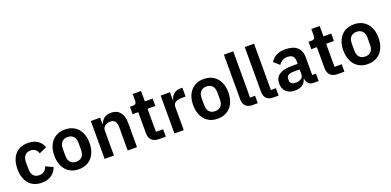

<svg xmlns="http://www.w3.org/2000/svg" viewBox="-2 -1607 5057 2486"><g transform="rotate(-20 2526.5 -364.0)"><path d="M280 12Q222 12 177 -7Q132 -26 101.5 -62Q71 -98 55 -148.5Q39 -199 39 -262Q39 -325 55 -375Q71 -425 101.5 -460.5Q132 -496 177 -515Q222 -534 280 -534Q359 -534 410.5 -499Q462 -464 485 -402L380 -355Q371 -388 346.5 -409.5Q322 -431 280 -431Q226 -431 199.5 -397Q173 -363 173 -308V-213Q173 -158 199.5 -124.5Q226 -91 280 -91Q326 -91 351 -114.5Q376 -138 390 -173L488 -126Q462 -57 409 -22.5Q356 12 280 12Z M789 12Q733 12 688.5 -7Q644 -26 612.5 -62Q581 -98 564 -148.5Q547 -199 547 -262Q547 -325 564 -375Q581 -425 612.5 -460.5Q644 -496 688.5 -515Q733 -534 789 -534Q845 -534 890 -515Q935 -496 966.5 -460.5Q998 -425 1015 -375Q1032 -325 1032 -262Q1032 -199 1015 -148.5Q998 -98 966.5 -62Q935 -26 890 -7Q845 12 789 12ZM789 -91Q840 -91 869 -122Q898 -153 898 -213V-310Q898 -369 869 -400Q840 -431 789 -431Q739 -431 710 -400Q681 -369 681 -310V-213Q681 -153 710 -122Q739 -91 789 -91Z M1145 0V-522H1273V-435H1278Q1294 -477 1328.5 -505.5Q1363 -534 1424 -534Q1505 -534 1548 -481Q1591 -428 1591 -330V0H1463V-317Q1463 -373 1443 -401Q1423 -429 1377 -429Q1357 -429 1338.5 -423.5Q1320 -418 1305.5 -407.5Q1291 -397 1282 -381.5Q1273 -366 1273 -345V0Z M1896 0Q1830 0 1795.5 -34.5Q1761 -69 1761 -133V-420H1684V-522H1724Q1753 -522 1763.5 -535.5Q1774 -549 1774 -576V-665H1889V-522H1996V-420H1889V-102H1988V0Z M2107 0V-522H2235V-414H2240Q2245 -435 2255.5 -454.5Q2266 -474 2283 -489Q2300 -504 2323.5 -513Q2347 -522 2378 -522H2406V-401H2366Q2301 -401 2268 -382Q2235 -363 2235 -320V0Z M2702 12Q2646 12 2601.5 -7Q2557 -26 2525.5 -62Q2494 -98 2477 -148.5Q2460 -199 2460 -262Q2460 -325 2477 -375Q2494 -425 2525.5 -460.5Q2557 -496 2601.5 -515Q2646 -534 2702 -534Q2758 -534 2803 -515Q2848 -496 2879.5 -460.5Q2911 -425 2928 -375Q2945 -325 2945 -262Q2945 -199 2928 -148.5Q2911 -98 2879.5 -62Q2848 -26 2803 -7Q2758 12 2702 12ZM2702 -91Q2753 -91 2782 -122Q2811 -153 2811 -213V-310Q2811 -369 2782 -400Q2753 -431 2702 -431Q2652 -431 2623 -400Q2594 -369 2594 -310V-213Q2594 -153 2623 -122Q2652 -91 2702 -91Z M3186 0Q3120 0 3089 -33Q3058 -66 3058 -126V-740H3186V-102H3255V0Z M3473 0Q3407 0 3376 -33Q3345 -66 3345 -126V-740H3473V-102H3542V0Z M4023 0Q3981 0 3956.5 -24.5Q3932 -49 3926 -90H3920Q3907 -39 3867 -13.5Q3827 12 3768 12Q3688 12 3645 -30Q3602 -72 3602 -142Q3602 -223 3660 -262.5Q3718 -302 3825 -302H3914V-340Q3914 -384 3891 -408Q3868 -432 3817 -432Q3772 -432 3744.5 -412.5Q3717 -393 3698 -366L3622 -434Q3651 -479 3699 -506.5Q3747 -534 3826 -534Q3932 -534 3987 -486Q4042 -438 4042 -348V-102H4094V0ZM3811 -81Q3854 -81 3884 -100Q3914 -119 3914 -156V-225H3832Q3732 -225 3732 -161V-144Q3732 -112 3752.5 -96.5Q3773 -81 3811 -81Z M4357 0Q4291 0 4256.5 -34.5Q4222 -69 4222 -133V-420H4145V-522H4185Q4214 -522 4224.5 -535.5Q4235 -549 4235 -576V-665H4350V-522H4457V-420H4350V-102H4449V0Z M4771 12Q4715 12 4670.5 -7Q4626 -26 4594.5 -62Q4563 -98 4546 -148.5Q4529 -199 4529 -262Q4529 -325 4546 -375Q4563 -425 4594.5 -460.5Q4626 -496 4670.5 -515Q4715 -534 4771 -534Q4827 -534 4872 -515Q4917 -496 4948.5 -460.5Q4980 -425 4997 -375Q5014 -325 5014 -262Q5014 -199 4997 -148.5Q4980 -98 4948.5 -62Q4917 -26 4872 -7Q4827 12 4771 12ZM4771 -91Q4822 -91 4851 -122Q4880 -153 4880 -213V-310Q4880 -369 4851 -400Q4822 -431 4771 -431Q4721 -431 4692 -400Q4663 -369 4663 -310V-213Q4663 -153 4692 -122Q4721 -91 4771 -91Z"/></g></svg>

Font: IBM Plex Sans Thai SemiBold
Style: Regular
Weight: 600
Designer: Mike Abbink, Paul van der Laan, Pieter van Rosmalen, Ben Mitchell, Mark Frömberg
Foundry: Bold Monday
Version: Version 1.1